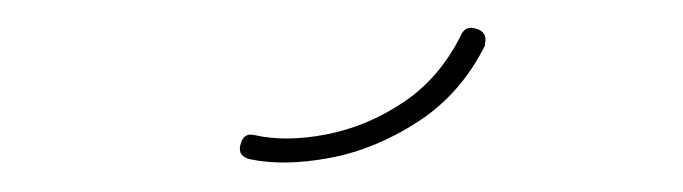

<svg xmlns="http://www.w3.org/2000/svg" viewBox="-20 -643 480 135"><path d="M304 -618Q307 -625 314 -623Q323 -621 321 -612V-611Q304 -577 274 -557.5Q244 -538 212 -532Q180 -526 156 -531Q147 -533 149 -541Q151 -550 159 -548Q181 -543 209.5 -548.5Q238 -554 263.5 -571Q289 -588 304 -618Z"/></svg>

Font: Libertine Sup Thin
Style: Regular
Weight: 100
Designer: Bastien Sozeau
Foundry: NBR — Bastien Sozeau
Version: Version 2.003; ttfautohint (v1.8.4.7-5d5b);gftools[0.9.33]